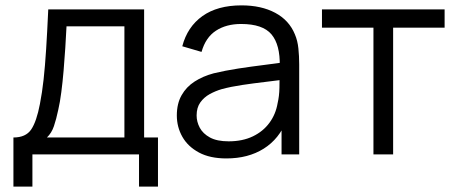

<svg xmlns="http://www.w3.org/2000/svg" viewBox="-20 -575 1700 715"><path d="M30 120V-63Q76 -63 96.1 -92.7Q116.2 -122.3 128.7 -188Q137 -230.5 142.4 -279.5Q147.8 -328.5 151.8 -391.7Q155.8 -454.8 159.7 -540H516.7V-63H568.3V120H497.7V0H100.7V120ZM154.7 -63H443.3V-477H227.7Q225.8 -438.8 223.1 -396.3Q220.3 -353.8 216.8 -311.5Q213.2 -269.2 208.3 -231.8Q203.5 -194.3 197 -166.3Q189.5 -130.7 180.8 -105.2Q172.2 -79.7 154.7 -63Z M823.2 15Q761.8 15 720.8 -7.1Q679.7 -29.2 659.1 -65.6Q638.5 -102 638.5 -145Q638.5 -189.2 656.2 -220.3Q673.8 -251.5 704.8 -271.4Q735.7 -291.3 775.8 -302Q817.2 -312 866.8 -319.7Q916.5 -327.3 964.3 -333.2Q1012.2 -339.2 1048.2 -344.3L1021.8 -328.7Q1023.5 -408.3 991 -447Q958.5 -485.7 877.8 -485.7Q822.5 -485.7 784.2 -460.7Q745.8 -435.7 730.5 -381.7L658.8 -402.7Q677.7 -475 733.7 -515Q789.7 -555 879.2 -555Q953 -555 1004.8 -527.3Q1056.7 -499.7 1078.2 -447Q1088.2 -423.7 1091.2 -394.7Q1094.2 -365.7 1094.2 -335.3V0H1028.5V-135.7L1047.5 -127.3Q1020 -57.8 962.1 -21.4Q904.2 15 823.2 15ZM831.5 -48.7Q883 -48.7 921.4 -67.1Q959.8 -85.5 983.4 -117.7Q1007 -149.8 1013.8 -190.7Q1020 -216.7 1020.6 -247.8Q1021.2 -278.8 1021.2 -294.7L1049.2 -280Q1011.3 -275 967.7 -269.9Q924 -264.8 881.7 -258.5Q839.3 -252.2 805.5 -243Q782.5 -236.3 761.1 -224.6Q739.7 -212.8 725.9 -193.5Q712.2 -174.2 712.2 -145Q712.2 -121.5 723.9 -99.4Q735.7 -77.3 761.8 -63Q788 -48.7 831.5 -48.7Z M1370.7 0V-472H1179V-540H1635.7V-472H1444V0Z"/></svg>

Font: Manrope ExtraLight
Style: Regular
Weight: 200
Designer: Mikhail Sharanda
Foundry: Mikhail Sharanda
Version: Version 4.505